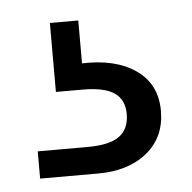

<svg xmlns="http://www.w3.org/2000/svg" viewBox="-33 -40 330 330"><g transform="rotate(-5 132.5 125.5)"><path d="M113 67Q171 65 206 89.5Q241 114 241 160Q241 205 209 231.5Q177 258 124 258H24V211H110Q148 211 165 198.5Q182 186 182 160Q182 136 165 124Q148 112 110 112H64V-7H113Z"/></g></svg>

Font: Poppins Light
Style: Regular
Weight: 300
Designer: Ninad Kale (Devanagari), Jonny Pinhorn (Latin)
Version: Version 5.002